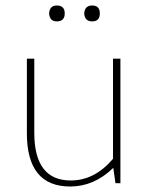

<svg xmlns="http://www.w3.org/2000/svg" viewBox="-20 -668 537 700"><path d="M159 -619Q161 -648 187 -648Q216 -648 216 -619Q216 -590 187 -590Q161 -590 159 -619ZM287 -619Q289 -648 316 -648Q344 -648 344 -619Q344 -590 316 -590Q289 -590 287 -619ZM419 -454V0H401L393 -56Q323 12 236 12Q78 12 78 -182V-454H105V-184Q105 -10 238 -10Q325 -10 392 -89V-454Z"/></svg>

Font: Tajawal ExtraLight
Style: Regular
Weight: 275
Designer: Boutros Fonts
Foundry: Created by Boutros International 2017
Version: Version 1.700